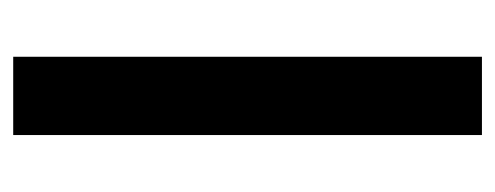

<svg xmlns="http://www.w3.org/2000/svg" viewBox="-255 -513 768 298"><g transform="rotate(-90 129.0 -364.0)"><path d="M189.9 -727.5V0H68.4V-727.5Z"/></g></svg>

Font: Inter Cardless Tabular Medium
Style: Regular
Weight: 500
Designer: Rasmus Andersson
Foundry: rsms
Version: Version 4.000;git-4fc901f